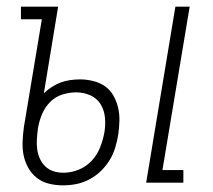

<svg xmlns="http://www.w3.org/2000/svg" viewBox="-20 -550 640 578"><path d="M420 0 508 -530H551L469 -38H532V0ZM170 8Q148 8 127.5 3Q107 -2 91 -14.5Q75 -27 65 -45Q55 -63 51 -83Q47 -103 48 -124.5Q49 -146 52 -168L106 -492H43V-530H155L112 -269Q123 -280 136.5 -288.5Q150 -297 163.5 -302Q177 -307 192 -309Q207 -311 221 -311Q241 -311 261 -306Q281 -301 296.5 -290Q312 -279 321.5 -262Q331 -245 335.5 -226Q340 -207 339.5 -186.5Q339 -166 336 -145Q333 -126 327 -106Q321 -86 310 -68Q299 -50 283.5 -35Q268 -20 249 -10Q230 0 210 4Q190 8 170 8ZM171 -30Q194 -30 216.5 -39Q239 -48 255.5 -65.5Q272 -83 281 -105.5Q290 -128 294 -150Q298 -173 296 -195.5Q294 -218 283 -236Q272 -254 252 -263Q232 -272 209 -272Q189 -272 168 -265.5Q147 -259 131.5 -243.5Q116 -228 107.5 -208.5Q99 -189 95 -168L94 -162Q92 -146 91 -130.5Q90 -115 92 -100.5Q94 -86 100 -72.5Q106 -59 116.5 -49Q127 -39 141 -34.5Q155 -30 171 -30Z"/></svg>

Font: Iosevka Curly Slab XLtEx
Style: Italic
Weight: 200
Width: 7
Italic angle: -9°
Monospace: yes
Designer: Belleve Invis
Foundry: Belleve Invis
Version: Version 11.1.0; ttfautohint (v1.8.3)